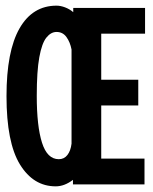

<svg xmlns="http://www.w3.org/2000/svg" viewBox="-20 -652 540 679"><path d="M177 7Q98 7 50.5 -70.5Q3 -148 3 -312Q3 -471 49 -551.5Q95 -632 180 -632Q194 -632 210 -626Q226 -620 239 -609V-624H493V-533H338V-370H469V-279H338V-91H491V0H238V-16Q208 7 177 7ZM188 -89Q207 -89 218.5 -104Q230 -119 233 -144V-477Q228 -503 215 -521Q202 -539 180 -539Q160 -539 144 -519Q128 -499 119 -449.5Q110 -400 110 -313Q110 -206 128.5 -147.5Q147 -89 188 -89Z"/></svg>

Font: Ligconsolata
Style: Bold
Weight: 700
Monospace: yes
Designer: Raph Levien, Cyreal, Brenton Simpson
Foundry: Raph Levien, Cyreal, Google
Version: Version 3.001; ttfautohint (v1.8.2.53-6de2)